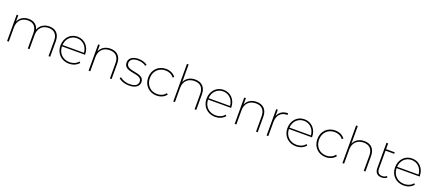

<svg xmlns="http://www.w3.org/2000/svg" viewBox="94 -2148 8017 3558"><g transform="rotate(20 4103.0 -369.5)"><path d="M757 -523C650 -523 573 -466 543 -382C520 -475 448 -523 349 -523C248 -523 175 -473 143 -394V-519H111V0H144V-280C144 -408 221 -492 347 -492C455 -492 519 -427 519 -303V0H552V-280C552 -408 630 -492 755 -492C864 -492 928 -427 928 -303V0H961V-305C961 -448 882 -523 757 -523Z M1555 -264C1555 -416 1450 -523 1312 -523C1172 -523 1068 -414 1068 -260C1068 -106 1178 3 1331 3C1407 3 1477 -26 1524 -82L1503 -104C1463 -52 1399 -27 1331 -27C1199 -27 1102 -120 1100 -255H1555ZM1312 -493C1429 -493 1516 -404 1524 -282H1101C1108 -404 1194 -493 1312 -493Z M1963 -523C1858 -523 1783 -472 1750 -392V-519H1718V0H1751V-280C1751 -408 1830 -492 1960 -492C2073 -492 2139 -427 2139 -303V0H2172V-305C2172 -448 2090 -523 1963 -523Z M2513 3C2644 3 2711 -53 2711 -134C2711 -331 2361 -217 2361 -386C2361 -446 2408 -493 2516 -493C2573 -493 2632 -477 2674 -444L2691 -470C2651 -502 2581 -523 2517 -523C2387 -523 2327 -459 2327 -385C2327 -182 2678 -298 2678 -134C2678 -70 2631 -26 2514 -26C2433 -26 2363 -57 2324 -92L2308 -66C2348 -26 2428 3 2513 3Z M3057 3C3135 3 3205 -27 3249 -86L3224 -106C3185 -52 3124 -27 3057 -27C2928 -27 2832 -121 2832 -260C2832 -398 2928 -492 3057 -492C3124 -492 3185 -467 3224 -413L3249 -434C3205 -493 3135 -523 3057 -523C2908 -523 2799 -415 2799 -260C2799 -105 2908 3 3057 3Z M3633 -523C3529 -523 3455 -473 3421 -395V-742H3388V0H3421V-280C3421 -408 3500 -492 3630 -492C3743 -492 3809 -427 3809 -303V0H3842V-305C3842 -448 3760 -523 3633 -523Z M4436 -264C4436 -416 4331 -523 4193 -523C4053 -523 3949 -414 3949 -260C3949 -106 4059 3 4212 3C4288 3 4358 -26 4405 -82L4384 -104C4344 -52 4280 -27 4212 -27C4080 -27 3983 -120 3981 -255H4436ZM4193 -493C4310 -493 4397 -404 4405 -282H3982C3989 -404 4075 -493 4193 -493Z M4844 -523C4739 -523 4664 -472 4631 -392V-519H4599V0H4632V-280C4632 -408 4711 -492 4841 -492C4954 -492 5020 -427 5020 -303V0H5053V-305C5053 -448 4971 -523 4844 -523Z M5261 -519H5229V0H5262V-276C5262 -409 5333 -490 5454 -490H5463V-523C5361 -523 5291 -476 5261 -394Z M6031 -264C6031 -416 5926 -523 5788 -523C5648 -523 5544 -414 5544 -260C5544 -106 5654 3 5807 3C5883 3 5953 -26 6000 -82L5979 -104C5939 -52 5875 -27 5807 -27C5675 -27 5578 -120 5576 -255H6031ZM5788 -493C5905 -493 5992 -404 6000 -282H5577C5584 -404 5670 -493 5788 -493Z M6393 3C6471 3 6541 -27 6585 -86L6560 -106C6521 -52 6460 -27 6393 -27C6264 -27 6168 -121 6168 -260C6168 -398 6264 -492 6393 -492C6460 -492 6521 -467 6560 -413L6585 -434C6541 -493 6471 -523 6393 -523C6244 -523 6135 -415 6135 -260C6135 -105 6244 3 6393 3Z M6969 -523C6865 -523 6791 -473 6757 -395V-742H6724V0H6757V-280C6757 -408 6836 -492 6966 -492C7079 -492 7145 -427 7145 -303V0H7178V-305C7178 -448 7096 -523 6969 -523Z M7582 -57C7560 -37 7530 -26 7498 -26C7431 -26 7396 -65 7396 -135V-490H7567V-519H7396V-633H7363V-130C7363 -49 7409 3 7495 3C7533 3 7574 -9 7599 -33Z M8154 -264C8154 -416 8049 -523 7911 -523C7771 -523 7667 -414 7667 -260C7667 -106 7777 3 7930 3C8006 3 8076 -26 8123 -82L8102 -104C8062 -52 7998 -27 7930 -27C7798 -27 7701 -120 7699 -255H8154ZM7911 -493C8028 -493 8115 -404 8123 -282H7700C7707 -404 7793 -493 7911 -493Z"/></g></svg>

Font: Talent ExtraLight
Style: Regular
Weight: 200
Designer: Mike Powis
Version: Version 1.001;hotconv 1.0.109;makeotfexe 2.5.65596